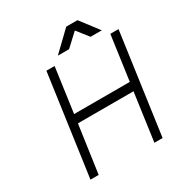

<svg xmlns="http://www.w3.org/2000/svg" viewBox="-198 -1013 1091 1155"><g transform="rotate(-30 347.0 -435.0)"><path d="M298 -744H376L462 -824L525 -744H603L507 -870H429ZM95 0H152L199 -331H585L539 0H596L694 -700H637L594 -391H207L250 -700H193Z"/></g></svg>

Font: Unageo
Style: Light-Italic
Weight: 300
Designer: Richard Sepsi
Foundry: Richard Sepsi
Version: Version 2.000